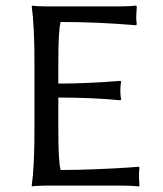

<svg xmlns="http://www.w3.org/2000/svg" viewBox="-20 -668 588 691"><path d="M189.9 -200.2Q189.9 -85 198.2 -56.2Q257.8 -56.2 328.1 -59.1Q398.4 -62 439.5 -64.9L480 -67.9L481.9 -64Q480 -48.3 480 -30.8Q480 -28.3 481.9 0L480 2.9Q456.1 0 419.9 0H147Q131.3 0 118.2 1Q105.5 1 100.6 2L95.2 2.9L94.2 0Q104 -67.9 104 -200.2V-444.8Q104 -573.7 94.2 -645L96.2 -647.9Q112.8 -645 147 -645H410.2Q446.3 -645 470.2 -647.9L472.2 -645Q470.2 -616.7 470.2 -606.9Q470.2 -596.7 472.2 -581.1L470.2 -577.1Q331.5 -588.9 198.2 -588.9Q189.9 -559.6 189.9 -444.8V-367.2Q294.9 -367.2 413.1 -377L416 -374Q413.1 -360.8 413.1 -341.8Q413.1 -323.2 416 -310.1L413.1 -307.1Q314.9 -316.9 189.9 -316.9Z"/></svg>

Font: Linux Biolinum
Style: Regular
Weight: 400
Designer: Philipp H. Poll
Foundry: Philipp H. Poll
Version: Version 0.6.4